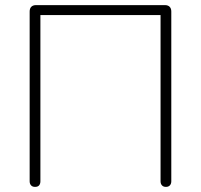

<svg xmlns="http://www.w3.org/2000/svg" viewBox="-20 -725 786 751"><path d="M117 6Q107 6 101.5 0Q96 -6 96 -16V-680Q96 -692 102.5 -698.5Q109 -705 121 -705H625Q637 -705 643.5 -698.5Q650 -692 650 -680V-16Q650 -6 644.5 0Q639 6 629 6Q619 6 613.5 0Q608 -6 608 -16V-666H138V-16Q138 -6 133 0Q128 6 117 6Z"/></svg>

Font: Nunito ExtraLight
Style: Regular
Weight: 200
Designer: Vernon Adams
Foundry: Vernon Adams
Version: Version 3.602